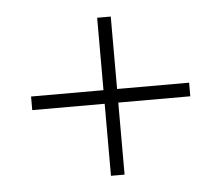

<svg xmlns="http://www.w3.org/2000/svg" viewBox="-38 -585 551 478"><g transform="rotate(-5 237.5 -345.5)"><path d="M40 -362H435V-328H40ZM255 -543V-148H221V-543Z"/></g></svg>

Font: Phudu Light Medium
Style: Regular
Weight: 500
Version: Version 1.005;gftools[0.9.23]